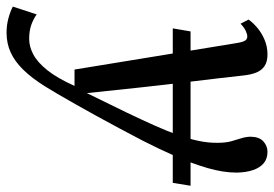

<svg xmlns="http://www.w3.org/2000/svg" viewBox="-182 -458 854 599"><g transform="rotate(90 245.5 -158.0)"><path d="M80 -468Q77 -487 72.5 -494.5Q68 -502 59.5 -502Q52 -502 41.5 -497Q31 -492 19.5 -481L6.5 -506Q16.5 -520 32.5 -533.5Q48.5 -547 69.8 -556Q91 -565 115.5 -565Q137.5 -565 151 -556.2Q164.5 -547.5 171.5 -530.8Q178.5 -514 181 -489.5Q185.5 -450 190 -410.2Q194.5 -370.5 199.5 -331Q204.5 -291.5 209 -251.5Q213.5 -211.5 218 -171.5L236 -1.5L297.5 -127.5Q319 -172.5 336.5 -211.5Q354 -250.5 366.2 -284.8Q378.5 -319 385 -350Q391.5 -381 391 -410Q391 -435 386.2 -452Q381.5 -469 377 -482.8Q372.5 -496.5 372 -511.5Q372 -538.5 386.2 -551.8Q400.5 -565 419 -565Q441 -565 455 -553Q469 -541 476.2 -519.5Q483.5 -498 484 -469Q484 -427 469.8 -378Q455.5 -329 432.8 -277.5Q410 -226 385 -177Q366 -140.5 346.2 -103.5Q326.5 -66.5 307.2 -31.5Q288 3.5 270.5 34.2Q253 65 238.8 89.5Q224.5 114 215 129Q189 170.5 163 197Q137 223.5 109 236.2Q81 249 48 249Q23.5 249 2.5 243.2Q-18.5 237.5 -34 229.5L-9.5 155Q4 165 22.8 171.8Q41.5 178.5 67 178.5Q91 178.5 115.5 165.5Q140 152.5 164.8 121.5Q189.5 90.5 213.5 37H162.5ZM525 -325 516 -269.5H34L43.5 -325Z"/></g></svg>

Font: Merriweather 24pt SemiCondensed
Style: Italic
Weight: 400
Width: 4
Italic angle: -7.8°
Designer: Eben Sorkin
Foundry: Eben Sorkin
Version: Version 2.101